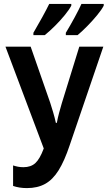

<svg xmlns="http://www.w3.org/2000/svg" viewBox="-20 -953 551 983"><path d="M118 10Q79 10 47 -1V-106Q59 -102 72 -99.5Q85 -97 100 -97Q138 -97 161 -118Q184 -139 204 -193L8 -714H137L237 -427Q244 -405 252 -378.5Q260 -352 266 -324H271Q276 -351 282.5 -375Q289 -399 296 -423L386 -714H509L337 -210Q310 -129 280 -81Q250 -33 211 -11.5Q172 10 118 10ZM511 -924Q501 -904 477.5 -875.5Q454 -847 426.5 -819Q399 -791 377 -773H317V-785Q340 -823 363 -865.5Q386 -908 397 -933H511ZM345 -924Q334 -903 311.5 -875.5Q289 -848 261.5 -820.5Q234 -793 209 -773H151V-785Q174 -824 197 -866Q220 -908 232 -933H345Z"/></svg>

Font: Noto Sans Condensed SemiBold
Style: Regular
Weight: 600
Width: 3
Designer: Monotype Design Team
Foundry: Monotype Imaging Inc.
Version: Version 2.013; ttfautohint (v1.8.4.7-5d5b)